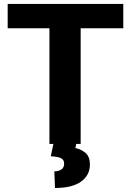

<svg xmlns="http://www.w3.org/2000/svg" viewBox="-20 -731 665 975"><path d="M606 -710.9V-587.4H389.6V0H231V-587.4H19V-710.9ZM252.9 -7.8H368.7L362.8 21Q390.1 25.9 413.3 44.7Q436.5 63.5 436.5 105.5Q436.5 158.7 391.6 191.2Q346.7 223.6 259.3 223.6L255.9 139.2Q277.3 139.2 291.5 129.9Q305.7 120.6 305.7 99.6Q305.7 80.1 289.8 72.3Q273.9 64.5 237.8 62.5Z"/></svg>

Font: Vazirmatn UI ExtraBold
Style: Regular
Weight: 800
Designer: Saber Rastikerdar
Foundry: Saber Rastikerdar
Version: Version 33.003